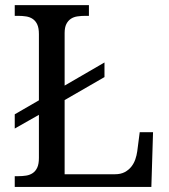

<svg xmlns="http://www.w3.org/2000/svg" viewBox="-20 -734 663 754"><path d="M37.9 -285.1 132.8 -340V-600Q132.8 -623.6 126.4 -637.7Q120 -651.8 108.7 -659.5Q97.4 -667.2 82.6 -669.5Q67.7 -671.8 50.8 -671.8H37.9V-713.8H329.2V-671.8H315.9Q299.5 -671.8 284.6 -669.7Q269.7 -667.7 258.5 -660.3Q247.2 -652.8 240.5 -639.5Q233.8 -626.2 233.8 -604.1V-397.9L390.3 -488.7V-431.3L233.8 -341V-49.7H431.3Q453.8 -49.7 469.5 -57.9Q485.1 -66.2 495.4 -79Q505.6 -91.8 511.3 -107.9Q516.9 -124.1 519 -140L528.7 -214.9H581L574.4 0H37.9V-42.1H50.8Q67.7 -42.1 82.6 -44.4Q97.4 -46.7 108.7 -54.4Q120 -62.1 126.4 -76.2Q132.8 -90.3 132.8 -113.8V-283.1L37.9 -229.2Z"/></svg>

Font: MM Jasmine
Style: Regular
Weight: 400
Designer: Khon Soe Zaw Thu
Version: Version 1.00 July 11, 2016, initial release